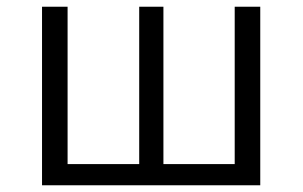

<svg xmlns="http://www.w3.org/2000/svg" viewBox="-20 -551 900 571"><path d="M105 -531H181V-63H394V-531H466V-63H678V-531H754V0H105Z"/></svg>

Font: Nebula Sans Book
Style: Regular
Weight: 400
Designer: Paul D. Hunt for Adobe (as Source Sans)
Foundry: Nebula Entertainment & Broadcasting LLC
Version: Version 1.010